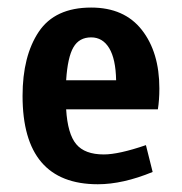

<svg xmlns="http://www.w3.org/2000/svg" viewBox="-20 -470 478 503"><path d="M397.5 -238.3Q397.5 -208 393.6 -183.6H153.3Q157.2 -119.1 179.7 -92.3Q202.1 -65.4 252 -65.4Q291 -65.4 362.3 -89.8L379.9 -19.5Q301.8 12.7 236.3 12.7Q39.1 12.7 39.1 -218.8Q39.1 -323.2 81.5 -386.7Q124 -450.2 218.8 -450.2Q305.7 -450.2 351.6 -391.6Q397.5 -333 397.5 -238.3ZM153.3 -259.8H284.2Q283.2 -315.4 266.1 -343.8Q249 -372.1 218.8 -372.1Q187.5 -372.1 172.4 -346.2Q157.2 -320.3 153.3 -259.8Z"/></svg>

Font: Sudo
Style: Bold
Weight: 700
Monospace: yes
Designer: Jens Kutilek
Foundry: Jens Kutilek
Version: Version 0.040